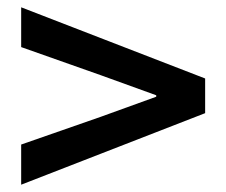

<svg xmlns="http://www.w3.org/2000/svg" viewBox="-20 -638 620 526"><path d="M38 -132V-242L256 -318L408 -373V-377L256 -432L38 -509V-618L542 -423V-328Z"/></svg>

Font: Noto Sans KR SemiBold
Style: Regular
Weight: 600
Designer: Ryoko NISHIZUKA  (kana, bopomofo & ideographs); Paul D. Hunt (Latin, Greek & Cyrillic); Sandoll Communications , Soo-you
Foundry: Adobe
Version: Version 2.004-H2;hotconv 1.0.118;makeotfexe 2.5.65603